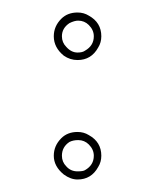

<svg xmlns="http://www.w3.org/2000/svg" viewBox="-20 -643 250 307"><path d="M104 -623Q114 -623 122 -618Q142 -607 142 -585Q142 -575 137 -567Q126 -547 104 -547Q92 -547 82 -554Q66 -567 66 -585Q66 -601 78 -613Q88 -623 104 -623ZM105 -610Q99 -610 91 -606Q79 -598 79 -585Q79 -575 86 -568Q94 -559 104 -559Q112 -559 116 -562Q130 -570 130 -585Q130 -595 122 -603Q115 -610 105 -610ZM104 -432Q114 -432 122 -427Q142 -416 142 -394Q142 -384 137 -376Q126 -356 104 -356Q93 -356 82 -364Q66 -377 66 -394Q66 -410 78 -422Q88 -432 104 -432ZM105 -419Q97 -419 91 -416Q79 -408 79 -394Q79 -384 86 -377Q93 -369 104 -369Q113 -369 116 -371Q130 -379 130 -394Q130 -404 122 -412Q115 -419 105 -419Z"/></svg>

Font: Miso
Style: Regular
Weight: 400
Version: Version 1.1